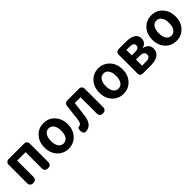

<svg xmlns="http://www.w3.org/2000/svg" viewBox="313 -1843 3126 3126"><g transform="rotate(-45 1876.5 -280.0)"><path d="M152 0Q79 0 79 -73V-495Q79 -524 97 -542Q115 -560 144 -560H322H501Q530 -560 548 -542Q566 -524 566 -495V-73Q566 0 493 0Q419 0 419 -73V-444H225V-73Q225 0 152 0Z M958 14Q848 14 771 -63Q689 -146 689 -279Q689 -414 771 -497Q847 -574 958 -574Q1068 -574 1145 -497Q1227 -413 1227 -279Q1227 -146 1145 -63Q1068 14 958 14ZM958 -106Q1014 -106 1046 -153Q1077 -199 1077 -279.5Q1077 -360 1046 -406Q1014 -454 958 -454Q901 -454 870 -406Q839 -360 839 -279.5Q839 -199 870 -153Q902 -106 958 -106Z M1335 14Q1309 8 1299 -27Q1290 -57 1296 -90Q1299 -104 1308 -115Q1318 -127 1329 -125Q1330 -125 1331 -125Q1383 -125 1396 -219Q1408 -312 1428 -500Q1431 -527 1449.5 -543.5Q1468 -560 1495 -560H1632H1765Q1794 -560 1812 -542Q1830 -524 1830 -495V-73Q1830 0 1757 0Q1683 0 1683 -73V-444H1551Q1550 -438 1549 -427Q1530 -260 1518 -179Q1492 14 1341 14Q1338 14 1335 14Z M2221 14Q2111 14 2034 -63Q1952 -146 1952 -279Q1952 -414 2034 -497Q2110 -574 2221 -574Q2331 -574 2408 -497Q2490 -413 2490 -279Q2490 -146 2408 -63Q2331 14 2221 14ZM2221 -106Q2277 -106 2309 -153Q2340 -199 2340 -279.5Q2340 -360 2309 -406Q2277 -454 2221 -454Q2164 -454 2133 -406Q2102 -360 2102 -279.5Q2102 -199 2133 -153Q2165 -106 2221 -106Z M2671 0Q2645 0 2629 -16Q2613 -32 2613 -58V-495Q2613 -524 2631 -542Q2649 -560 2678 -560H2845Q2946 -560 3002 -528Q3065 -491 3065 -414Q3065 -373 3042 -343Q3017 -310 2971 -297V-292Q3087 -265 3087 -161Q3087 -80 3020 -38Q2960 0 2857 0H2735ZM2756 -99H2848Q2944 -99 2944 -170Q2944 -201 2920 -220Q2895 -239 2845 -239H2756ZM2756 -336H2833Q2880 -336 2903 -353Q2924 -368 2924 -398Q2924 -461 2835 -461H2756Z M3440 14Q3330 14 3253 -63Q3171 -146 3171 -279Q3171 -414 3253 -497Q3329 -574 3440 -574Q3550 -574 3627 -497Q3709 -413 3709 -279Q3709 -146 3627 -63Q3550 14 3440 14ZM3440 -106Q3496 -106 3528 -153Q3559 -199 3559 -279.5Q3559 -360 3528 -406Q3496 -454 3440 -454Q3383 -454 3352 -406Q3321 -360 3321 -279.5Q3321 -199 3352 -153Q3384 -106 3440 -106Z"/></g></svg>

Font: GenSenRounded TW B
Style: Regular
Weight: 700
Version: Version 1.501;PS 1;hotconv 16.6.51;makeotf.lib2.5.65220